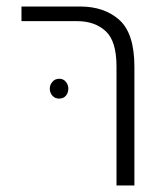

<svg xmlns="http://www.w3.org/2000/svg" viewBox="-20 -570 507 590"><path d="M338 0V-366Q338 -444 304.5 -474.5Q271 -505 217 -505H46V-550H226Q301 -550 347 -508.5Q393 -467 393 -365V0ZM162 -328Q175 -328 182.5 -318.5Q190 -309 190 -298Q190 -285 182.5 -276Q175 -267 162 -267Q149 -267 141 -276Q133 -285 133 -298Q133 -309 141 -318.5Q149 -328 162 -328Z"/></svg>

Font: Assistant Light
Style: Regular
Weight: 300
Designer: Hebrew By Ben Nathan, Latin by Paul Hunt
Version: Version 3.000